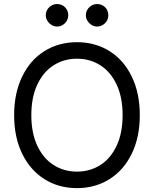

<svg xmlns="http://www.w3.org/2000/svg" viewBox="-20 -927 767 956"><path d="M363.3 9.7Q272.4 9.7 201.5 -34.9Q130.5 -79.4 90.5 -161.6Q50.4 -243.8 50.4 -353.6Q50.4 -463.4 90.5 -545.9Q130.5 -628.5 201.5 -672.7Q272.4 -716.9 363.3 -716.9Q453.7 -716.9 524.9 -672.7Q596 -628.5 636 -545.9Q676.1 -463.4 676.1 -353.6Q676.1 -243.8 636 -161.6Q596 -79.4 524.9 -34.9Q453.7 9.7 363.3 9.7ZM363.3 -634.7Q298.3 -634.7 246.9 -601.9Q195.4 -569.1 165.7 -505.7Q136 -442.3 136 -353.6Q136 -264.8 165.7 -201.5Q195.4 -138.1 246.9 -105.3Q298.3 -72.5 363.3 -72.5Q428.2 -72.5 479.6 -105.3Q531.1 -138.1 560.8 -201.5Q590.5 -264.8 590.5 -353.6Q590.5 -442.3 560.8 -505.7Q531.1 -569.1 479.6 -601.9Q428.2 -634.7 363.3 -634.7ZM207.9 -850.8Q207.9 -866.4 215.8 -879.3Q223.8 -892.3 236.4 -899.5Q249 -906.8 263.8 -906.8Q279.7 -906.8 292.5 -899.5Q305.2 -892.3 312.5 -879.5Q319.8 -866.7 319.8 -850.8Q319.8 -836 312.5 -823.4Q305.2 -810.8 292.5 -802.8Q279.7 -794.9 263.8 -794.9Q249.3 -794.9 236.5 -802.8Q223.8 -810.8 215.8 -823.5Q207.9 -836.3 207.9 -850.8ZM407.5 -850.8Q407.5 -866.4 415.4 -879.3Q423.3 -892.3 435.9 -899.5Q448.5 -906.8 463.4 -906.8Q478.9 -906.8 491.9 -899.5Q504.8 -892.3 512.1 -879.3Q519.3 -866.4 519.3 -850.8Q519.3 -836 512.1 -823.4Q504.8 -810.8 491.9 -802.8Q478.9 -794.9 463.4 -794.9Q448.9 -794.9 436.1 -802.8Q423.3 -810.8 415.4 -823.5Q407.5 -836.3 407.5 -850.8Z"/></svg>

Font: Pretendard Variable
Style: Regular
Weight: 400
Designer: Base glyphs from Inter by Rasmus Andersson; Hangul glyphs from Noto Sans CJK(Source Han Sans) by Jang Soo-young and Kang
Foundry: Kil Hyung-jin
Version: Version 1.100;FEAKit 1.0